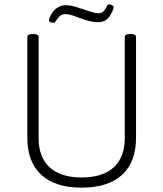

<svg xmlns="http://www.w3.org/2000/svg" viewBox="-20 -859 752 885"><path d="M356 6Q235 6 170.5 -53Q106 -112 106 -224V-688Q106 -702 128 -702H136Q158 -702 158 -688V-222Q158 -134 209 -87.5Q260 -41 356 -41Q453 -41 504 -87.5Q555 -134 555 -222V-688Q555 -702 577 -702H585Q607 -702 607 -688V-224Q607 -112 542.5 -53Q478 6 356 6ZM228 -754Q222 -754 214 -756Q206 -758 206 -764Q206 -771 209 -778Q223 -811 243.5 -823Q264 -835 281 -835Q305 -835 334 -826Q363 -817 390 -807.5Q417 -798 434 -798Q450 -798 458.5 -808.5Q467 -819 472 -829Q477 -839 482 -839Q489 -839 496.5 -835Q504 -831 504 -827Q504 -824 502 -817Q500 -810 493 -797Q483 -777 469 -767Q455 -757 432 -757Q405 -757 377 -766Q349 -775 324 -784.5Q299 -794 281 -794Q265 -794 255 -784Q245 -774 239 -764Q233 -754 228 -754Z"/></svg>

Font: Asap ExtraLight
Style: Regular
Weight: 200
Designer: Pablo Cosgaya
Foundry: Omnibus-Type
Version: Version 3.001; ttfautohint (v1.8.4.7-5d5b)